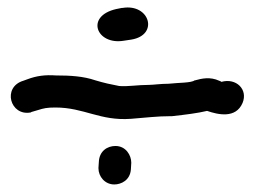

<svg xmlns="http://www.w3.org/2000/svg" viewBox="-20 -566 675 509"><path d="M436 -258C472 -262 504 -266 529 -272C558 -262 605 -251 623 -293C638 -329 606 -360 567 -349C566 -350 564 -351 561 -352C537 -363 515 -358 497 -353H496C487 -346 454 -347 427 -344C406 -344 386 -341 376 -341C344 -341 319 -336 296 -338C275 -342 256 -346 233 -353C201 -364 166 -366 128 -366C100 -368 77 -365 53 -356L42 -352C-15 -335 7 -257 62 -268L63 -269L80 -274C96 -279 104 -281 127 -281C203 -281 245 -245 327 -251C366 -254 397 -258 432 -258ZM241 -120C241 -98 258 -77 283 -77C301 -77 325 -88 327 -117C327 -123 328 -128 328 -134V-135C328 -154 314 -179 286 -179C265 -179 243 -166 242 -136L241 -121ZM308 -458 328 -461C402 -473 377 -557 305 -545H303L288 -542C205 -523 236 -446 308 -458Z"/></svg>

Font: Stray Cat
Style: BlkExt
Weight: 900
Version: Version 1.0